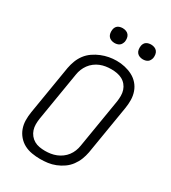

<svg xmlns="http://www.w3.org/2000/svg" viewBox="-223 -1051 1047 1173"><g transform="rotate(30 300.0 -464.5)"><path d="M251 8Q222 8 192.5 3Q163 -2 138.5 -15Q114 -28 95.5 -49.5Q77 -71 67.5 -97.5Q58 -124 57.5 -153.5Q57 -183 62 -213L119 -558Q124 -585 134 -611Q144 -637 161 -659.5Q178 -682 202 -698.5Q226 -715 252 -725.5Q278 -736 304.5 -741Q331 -746 358 -746Q388 -746 416.5 -739.5Q445 -733 470 -720Q495 -707 513.5 -686Q532 -665 541.5 -638Q551 -611 551.5 -581.5Q552 -552 547 -522L490 -177Q485 -150 475 -124.5Q465 -99 448 -76Q431 -53 407.5 -36.5Q384 -20 357.5 -9.5Q331 1 304.5 4.5Q278 8 251 8ZM252 -50Q272 -50 291.5 -53Q311 -56 330 -63.5Q349 -71 366 -83.5Q383 -96 395.5 -112.5Q408 -129 415.5 -148Q423 -167 426 -187L483 -532Q486 -552 486 -572.5Q486 -593 480 -611.5Q474 -630 461.5 -645Q449 -660 432 -669Q415 -678 395.5 -681.5Q376 -685 355 -685Q335 -685 316 -682Q297 -679 278 -671.5Q259 -664 242 -651Q225 -638 213 -621.5Q201 -605 193.5 -586.5Q186 -568 183 -548L126 -203Q123 -183 123 -163Q123 -143 129 -124.5Q135 -106 147 -91Q159 -76 175.5 -66.5Q192 -57 212 -53.5Q232 -50 252 -50ZM490 -833Q478 -833 466.5 -837.5Q455 -842 448 -851Q441 -860 439 -872.5Q437 -885 439 -898Q440 -906 444.5 -914.5Q449 -923 456.5 -928Q464 -933 473 -935Q482 -937 490 -937Q503 -937 514.5 -932.5Q526 -928 533 -919Q540 -910 542 -897.5Q544 -885 542 -872Q540 -864 535.5 -855.5Q531 -847 523.5 -842Q516 -837 507.5 -835Q499 -833 490 -833ZM290 -833Q278 -833 266.5 -837.5Q255 -842 248 -851Q241 -860 239 -872.5Q237 -885 239 -898Q240 -906 244.5 -914.5Q249 -923 256.5 -928Q264 -933 273 -935Q282 -937 290 -937Q303 -937 314.5 -932.5Q326 -928 333 -919Q340 -910 342 -897.5Q344 -885 342 -872Q340 -864 335.5 -855.5Q331 -847 323.5 -842Q316 -837 307.5 -835Q299 -833 290 -833Z"/></g></svg>

Font: Iosevka Curly LtExObl
Style: Regular
Weight: 300
Width: 7
Italic angle: -9°
Monospace: yes
Designer: Belleve Invis
Foundry: Belleve Invis
Version: Version 11.1.0; ttfautohint (v1.8.3)